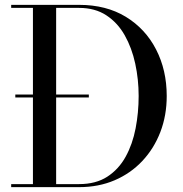

<svg xmlns="http://www.w3.org/2000/svg" viewBox="-20 -770 755 790"><path d="M43 -369V-381H345.5V-369ZM305.5 -750Q417 -750 497.8 -700.8Q578.5 -651.5 622.2 -566.5Q666 -481.5 666 -375Q666 -295 639.8 -226.8Q613.5 -158.5 565.5 -107.5Q517.5 -56.5 451.5 -28.2Q385.5 0 305.5 0H26V-12.5H115.5V-737.5H26V-750ZM211 -12.5H305.5Q374.5 -12.5 421.5 -43Q468.5 -73.5 497 -125.2Q525.5 -177 538 -242Q550.5 -307 550.5 -375Q550.5 -443 536.5 -508Q522.5 -573 493.2 -624.8Q464 -676.5 417.5 -707Q371 -737.5 305.5 -737.5H211Z"/></svg>

Font: Bodoni Moda 18pt
Style: Regular
Weight: 400
Designer: Owen Earl
Foundry: indestructible type
Version: Version 2.005